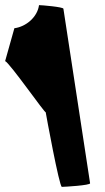

<svg xmlns="http://www.w3.org/2000/svg" viewBox="-65 -728 409 748"><path d="M-45 -490C-28 -484 113 -282 113 -291C114 -284 166 0 176 0C186 0 287 -6 286 -14L182 -694C181 -701 97 -708 87 -708C81 -662 37 -624 -9 -618Z"/></svg>

Font: Ampere
Style: RevIta
Weight: 400
Version: Version 1